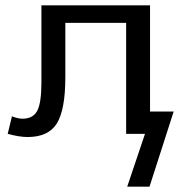

<svg xmlns="http://www.w3.org/2000/svg" viewBox="-20 -504 696 723"><path d="M634 -84 543 199H459L526 0H455V-418H226V-213Q226 -91 194 -39Q162 12 84 12Q53 12 9 0L25 -66Q48 -57 65 -57Q104 -57 120 -86.5Q136 -116 136 -195V-484H545V-84Z"/></svg>

Font: Play
Style: Regular
Weight: 400
Designer: Jonas Hecksher (Cyrillic expansion: Cyreal)
Foundry: Jonas Hecksher, Playtype, e-types AS
Version: Version 2.101; ttfautohint (v1.5.65-e2d9)